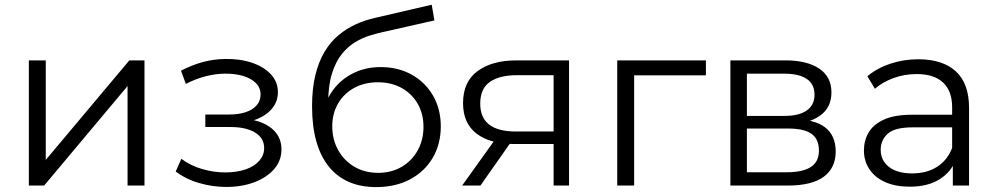

<svg xmlns="http://www.w3.org/2000/svg" viewBox="-20 -779 4176 806"><path d="M101.1 0V-525.5H172.1V-107.7L522.9 -525.5H586.5V0H515.5V-417.8L165.3 0Z M929.9 5.8Q873.2 5.8 817.1 -10.3Q761 -26.3 717.6 -59.1L741.4 -112.3Q778.9 -83.8 828.8 -69.3Q878.7 -54.8 928.1 -55.2Q977 -55.7 1013.1 -68.6Q1049.2 -81.6 1069.1 -104.8Q1088.9 -128 1088.9 -157.2Q1088.9 -199.4 1050.9 -222.6Q1012.8 -245.8 946.6 -245.8H841.9V-298.3H942.5Q981.2 -298.3 1010.9 -307.9Q1040.5 -317.6 1057.2 -336.7Q1073.9 -355.8 1073.9 -381.9Q1073.9 -410.3 1054.3 -430.1Q1034.6 -449.9 1000.9 -460.1Q967.2 -470.3 924.2 -469.8Q884.6 -469.4 843.1 -458.8Q801.5 -448.1 760.1 -426.8L739.8 -482.3Q785.9 -506.2 831.3 -518.5Q876.7 -530.8 922.8 -531.3Q985.7 -533 1036.5 -516Q1087.3 -499.1 1116.9 -467.3Q1146.6 -435.5 1146.6 -391.8Q1146.6 -353.4 1122.8 -324.3Q1099.1 -295.1 1058.8 -279Q1018.6 -262.9 967.9 -262.9L971.4 -281.8Q1061.3 -281.8 1111.4 -246.8Q1161.6 -211.8 1161.6 -152.1Q1161.6 -104.5 1130.6 -69Q1099.7 -33.6 1047.4 -13.9Q995.1 5.8 929.9 5.8Z M1558.7 6.4Q1494.9 6.4 1445.3 -15Q1395.8 -36.3 1361 -78.9Q1326.2 -121.5 1308.1 -185Q1290 -248.5 1290 -332.8Q1290 -407.6 1304 -464.3Q1318 -521 1342.8 -562.2Q1367.5 -603.4 1401.5 -631.5Q1435.4 -659.7 1474.6 -677.4Q1513.9 -695 1556.4 -704.4L1792.3 -759.2L1803.6 -693.3L1582.2 -643.2Q1560.6 -638.4 1531.2 -629.4Q1501.8 -620.3 1471.3 -602.2Q1440.9 -584.1 1415.1 -552.3Q1389.3 -520.5 1373.4 -469.8Q1357.6 -419 1357.6 -344.5Q1357.6 -328 1358.6 -318.4Q1359.7 -308.8 1361.2 -298.6Q1362.7 -288.4 1364 -268.4L1333.3 -293.6Q1344.1 -354.8 1377.8 -400.6Q1411.6 -446.4 1463.1 -471.9Q1514.7 -497.4 1578.2 -497.4Q1651.3 -497.4 1708.2 -465.7Q1765.1 -433.9 1797.8 -377.7Q1830.4 -321.5 1830.4 -248.2Q1830.4 -174.8 1796.9 -117.1Q1763.4 -59.5 1702.2 -26.5Q1640.9 6.4 1558.7 6.4ZM1567.4 -53.4Q1623.2 -53.4 1666.3 -78.7Q1709.3 -104.1 1733.5 -147.9Q1757.7 -191.7 1757.7 -246.5Q1757.7 -301.3 1733.5 -343.4Q1709.3 -385.4 1666.3 -409.5Q1623.2 -433.6 1566.3 -433.6Q1510.5 -433.6 1467.1 -410.1Q1423.8 -386.5 1399.3 -344.8Q1374.8 -303 1374.8 -248.2Q1374.8 -193.4 1399.6 -149Q1424.3 -104.6 1467.7 -79Q1511 -53.4 1567.4 -53.4Z M2304 0V-189.2L2317.1 -174.4H2139.1Q2037.6 -174.4 1980.7 -218Q1923.8 -261.6 1923.8 -346Q1923.8 -436 1984.9 -480.7Q2046 -525.5 2147.7 -525.5H2368.8V0ZM1920 0 2064.4 -201.7H2138.4L1996.8 0ZM2304 -210.3V-483.9L2317.1 -463.4H2150.2Q2077 -463.4 2036.5 -435.2Q1996 -407 1996 -343.8Q1996 -227 2144.9 -227H2317.1Z M2571.1 0V-525.5H2943.4V-462.9H2623.9L2642.1 -480.5V0Z M3046.1 0V-525.5H3278Q3367.4 -525.5 3418.9 -491.1Q3470.3 -456.7 3470.3 -391.1Q3470.3 -326.5 3421 -292.5Q3371.7 -258.4 3292 -258.4L3306.1 -278.8Q3400 -278.8 3444.1 -244.1Q3488.2 -209.5 3488.2 -142.8Q3488.2 -74.5 3438.4 -37.3Q3388.5 0 3285.4 0ZM3115.4 -55.8H3281.6Q3348.8 -55.8 3383.3 -77.6Q3417.8 -99.4 3417.8 -146.8Q3417.8 -194.7 3386.9 -217.1Q3355.9 -239.4 3288.8 -239.4H3115.4ZM3115.4 -292.4H3272.8Q3333.8 -292.4 3366.6 -315.2Q3399.3 -338.1 3399.3 -381.6Q3399.3 -425.7 3366.6 -447.7Q3333.8 -469.7 3272.8 -469.7H3115.4Z M3979.9 0V-115.6L3977 -135.5V-328.9Q3977 -396.3 3939.3 -432.2Q3901.5 -468.1 3827.8 -468.1Q3776.6 -468.1 3730.8 -451.3Q3685.1 -434.4 3652.8 -406.3L3621.2 -458.9Q3661.1 -492.7 3717.2 -511.5Q3773.3 -530.2 3834.7 -530.2Q3937.2 -530.2 3992.6 -479.4Q4048 -428.6 4048 -326V0ZM3798.7 4.7Q3739.6 4.7 3696.3 -14.4Q3653.1 -33.6 3629.9 -68.3Q3606.7 -103 3606.7 -147.7Q3606.7 -188.6 3626.2 -222.4Q3645.6 -256.2 3690.2 -276.8Q3734.7 -297.4 3809.9 -297.4H3990.9V-244.4H3812.3Q3735.7 -244.4 3706.4 -217.5Q3677.1 -190.5 3677.1 -150.4Q3677.1 -104.8 3712.2 -78Q3747.2 -51.1 3809.5 -51.1Q3870.3 -51.1 3913.5 -78.5Q3956.6 -106 3977 -157.6L3992.7 -108.9Q3972.8 -56.6 3923.5 -25.9Q3874.1 4.7 3798.7 4.7Z"/></svg>

Font: Montserrat Thin
Style: Regular
Weight: 100
Designer: Julieta Ulanovsky
Foundry: Julieta Ulanovsky
Version: Version 9.000